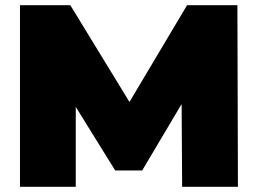

<svg xmlns="http://www.w3.org/2000/svg" viewBox="-20 -720 994 740"><path d="M272 0H57V-700H251L479 -327L701 -700H895L897 0H682L680 -319L528 -63H424L272 -308Z"/></svg>

Font: Montserrat-Alt1 Black
Style: Regular
Weight: 900
Designer: Differentunic
Foundry: Differentunic
Version: Version 7.222